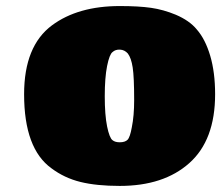

<svg xmlns="http://www.w3.org/2000/svg" viewBox="-20 -609 735 638"><path d="M377.9 8.8Q300.8 8.8 247.3 -4.4Q193.8 -17.6 150.9 -49.8Q60.1 -115.2 60.1 -295.9Q60.1 -456.1 152.8 -524.9Q239.3 -588.9 377.9 -588.9Q440.9 -588.9 481.9 -583Q522.9 -577.1 564 -560.1Q609.9 -540.5 633.8 -511.2Q662.1 -479 678.5 -423.8Q694.8 -368.7 694.8 -295.9Q694.8 -143.1 608.9 -66.9Q523.9 8.8 377.9 8.8ZM404.8 -431.2Q394 -443.4 378.7 -444.1Q363.3 -444.8 354 -436Q343.8 -428.7 335.9 -389.9Q328.1 -351.1 328.1 -289.1Q328.1 -227.1 335.9 -188.7Q343.8 -150.4 354 -143.1Q362.3 -136.2 377.9 -136.2Q395.5 -136.2 403.8 -144.5Q412.1 -152.8 418 -186Q425.8 -224.1 425.8 -275.9Q425.8 -353 420.9 -384.8Q416 -416.5 404.8 -431.2Z"/></svg>

Font: GGS TheRock Black
Style: Regular
Weight: 900
Designer: Rodrigo Fuenzalida (2012); Goodgame Studios (2014)
Foundry: Rodrigo Fuenzalida,2012;  GGS,2014
Version: Version 1.002 | FøM Mod